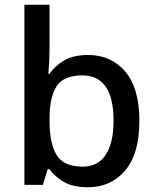

<svg xmlns="http://www.w3.org/2000/svg" viewBox="-20 -780 660 810"><path d="M189 -577Q189 -544 187 -514Q185 -484 184 -468H189Q211 -502 250.5 -525Q290 -548 352 -548Q449 -548 508.5 -478Q568 -408 568 -270Q568 -131 508 -60.5Q448 10 351 10Q288 10 249.5 -12.5Q211 -35 189 -66H181L161 0H83V-760H189ZM327 -462Q249 -462 219 -416.5Q189 -371 189 -277V-269Q189 -176 218.5 -126.5Q248 -77 329 -77Q393 -77 426 -127Q459 -177 459 -271Q459 -462 327 -462Z"/></svg>

Font: Noto Sans Sinhala Medium
Style: Regular
Weight: 500
Designer: Jelle Bosma - Monotype Design Team
Foundry: Monotype Imaging Inc.
Version: Version 2.006; ttfautohint (v1.8.4.7-5d5b)